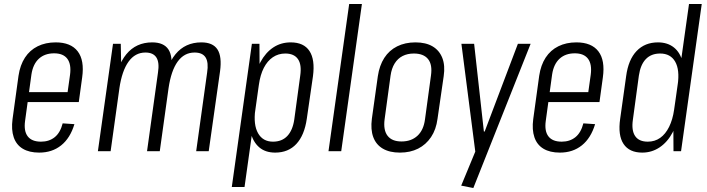

<svg xmlns="http://www.w3.org/2000/svg" viewBox="-20 -760 3554 965"><path d="M177 7Q127 7 94.5 -12.5Q62 -32 49 -70Q36 -108 43 -161L73 -379Q81 -433 105.5 -470.5Q130 -508 169.5 -527.5Q209 -547 260 -547Q336 -547 370.5 -502Q405 -457 393 -371L376 -247H107L114 -297H330L315 -263L332 -384Q339 -437 318.5 -464.5Q298 -492 252 -492Q205 -492 175.5 -465Q146 -438 138 -386L106 -152Q99 -101 119.5 -74.5Q140 -48 186 -48Q227 -48 255 -70.5Q283 -93 295 -140L354 -136Q333 -66 287.5 -29.5Q242 7 177 7Z M1021 -395Q1029 -446 1013.5 -471Q998 -496 958 -496Q906 -496 873 -450.5Q840 -405 827 -316L789 -250L796 -309Q813 -428 862 -487.5Q911 -547 992 -547Q1050 -547 1073 -511.5Q1096 -476 1086 -402L1029 0H966ZM548 -540H587L590 -387L536 0H472ZM774 -395Q782 -446 766 -471Q750 -496 711 -496Q659 -496 626 -450Q593 -404 580 -316L541 -250L549 -309Q566 -428 615 -487.5Q664 -547 745 -547Q803 -547 826.5 -511.5Q850 -476 839 -402L783 0H719Z M1363 7Q1314 7 1283 -19.5Q1252 -46 1239.5 -95Q1227 -144 1236 -210L1253 -332Q1263 -400 1289 -448Q1315 -496 1353.5 -521.5Q1392 -547 1441 -547Q1507 -547 1535.5 -503.5Q1564 -460 1553 -377L1522 -163Q1510 -80 1469.5 -36.5Q1429 7 1363 7ZM1246 -540H1284L1285 -362L1209 180H1145ZM1352 -48Q1397 -48 1424 -76.5Q1451 -105 1459 -159L1489 -380Q1497 -435 1477.5 -463Q1458 -491 1414 -491Q1379 -491 1351.5 -472.5Q1324 -454 1306 -419Q1288 -384 1281 -333L1263 -208Q1253 -133 1277 -90.5Q1301 -48 1352 -48Z M1799 -740 1695 0H1631L1735 -740Z M1990 7Q1938 7 1904 -13Q1870 -33 1856 -71Q1842 -109 1849 -163L1879 -377Q1887 -431 1911.5 -469Q1936 -507 1976 -527Q2016 -547 2068 -547Q2120 -547 2154 -527Q2188 -507 2203 -469Q2218 -431 2210 -377L2179 -163Q2172 -109 2146.5 -71Q2121 -33 2081.5 -13Q2042 7 1990 7ZM1998 -49Q2047 -49 2078 -77.5Q2109 -106 2116 -160L2146 -380Q2154 -435 2131.5 -463Q2109 -491 2060 -491Q2028 -491 2003.5 -478.5Q1979 -466 1963.5 -441Q1948 -416 1943 -380L1913 -160Q1906 -106 1928 -77.5Q1950 -49 1998 -49Z M2298 173 2380 -25 2371 19 2299 -540H2363L2412 -99H2416L2583 -540H2647L2359 185Z M2794 7Q2744 7 2711.5 -12.5Q2679 -32 2666 -70Q2653 -108 2660 -161L2690 -379Q2698 -433 2722.5 -470.5Q2747 -508 2786.5 -527.5Q2826 -547 2877 -547Q2953 -547 2987.5 -502Q3022 -457 3010 -371L2993 -247H2724L2731 -297H2947L2932 -263L2949 -384Q2956 -437 2935.5 -464.5Q2915 -492 2869 -492Q2822 -492 2792.5 -465Q2763 -438 2755 -386L2723 -152Q2716 -101 2736.5 -74.5Q2757 -48 2803 -48Q2844 -48 2872 -70.5Q2900 -93 2912 -140L2971 -136Q2950 -66 2904.5 -29.5Q2859 7 2794 7Z M3208 7Q3143 7 3114 -36.5Q3085 -80 3097 -163L3127 -377Q3138 -460 3179.5 -503.5Q3221 -547 3287 -547Q3335 -547 3367 -521.5Q3399 -496 3411 -448Q3423 -400 3413 -332L3396 -210Q3387 -144 3361 -95Q3335 -46 3295.5 -19.5Q3256 7 3208 7ZM3236 -48Q3271 -48 3298 -67Q3325 -86 3343 -122.5Q3361 -159 3368 -208L3386 -333Q3397 -409 3373.5 -450Q3350 -491 3298 -491Q3253 -491 3226 -463Q3199 -435 3191 -380L3161 -159Q3153 -105 3172 -76.5Q3191 -48 3236 -48ZM3364 -178 3443 -740H3507L3403 0H3365Z"/></svg>

Font: Pathway Extreme Condensed ExtraLight
Style: Italic
Weight: 250
Width: 3
Italic angle: -8°
Version: Version 1.001;gftools[0.9.26]